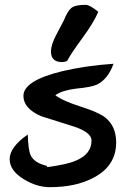

<svg xmlns="http://www.w3.org/2000/svg" viewBox="-20 -730 539 795"><path d="M175 -38Q258 -49 292 -64Q359 -91 359 -148Q359 -182 286 -206Q218 -228 150 -249Q77 -281 77 -333Q77 -396 237 -435Q334 -458 450 -466Q427 -402 382 -380Q359 -369 295 -363Q238 -356 209 -336Q238 -313 313 -289Q388 -265 415 -244Q461 -208 461 -140Q461 -43 367 6Q294 45 186 45Q133 45 80 13Q20 -23 20 -71Q20 -121 95 -173Q97 -108 107 -87Q122 -55 175 -43ZM258 -478Q249 -473 237 -473Q191 -473 191 -517Q191 -543 211 -582Q242 -640 244 -645Q260 -685 276 -697.5Q292 -710 335 -710Q352 -710 387 -681Q367 -635 323 -575Q275 -510 258 -478Z"/></svg>

Font: Wortlaut AH
Style: SemiBold
Weight: 600
Designer: Andreas Höfeld
Foundry: Fontgrube AH
Version: Version 2.59